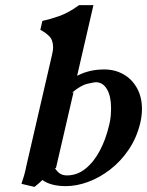

<svg xmlns="http://www.w3.org/2000/svg" viewBox="-20 -718 576 752"><path d="M183 -500Q185 -509 186.5 -517Q188 -525 188 -532Q188 -561 173 -576Q158 -591 138 -601L146 -636Q174 -642 210.5 -654.5Q247 -667 290 -698H346L282 -421Q329 -446 388 -446Q430 -446 463.5 -427Q497 -408 516.5 -373Q536 -338 536 -291Q536 -266 530 -239Q516 -179 484.5 -132.5Q453 -86 411.5 -54Q370 -22 325 -5.5Q280 11 238 11Q179 11 146 -13Q139 -6 131 1Q123 8 115 14L64 2Q70 -15 74.5 -31Q79 -47 85 -76ZM199 -59 194 -61Q205 -44 216 -37.5Q227 -31 242 -31Q282 -31 314.5 -57Q347 -83 370.5 -127Q394 -171 407 -226Q412 -245 413.5 -262.5Q415 -280 415 -295Q415 -341 399 -368.5Q383 -396 355 -396Q350 -396 323 -390Q296 -384 261 -354L268 -357Z"/></svg>

Font: Libertinus Serif Semibold Italic
Style: Regular
Weight: 600
Italic angle: -11.5°
Designer: Philipp H. Poll, Khaled Hosny
Foundry: Caleb Maclennan
Version: Version 7.051;RELEASE